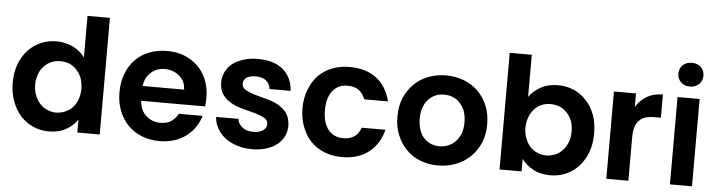

<svg xmlns="http://www.w3.org/2000/svg" viewBox="-48 -992 4533 1214"><g transform="rotate(5 2219.0 -384.5)"><path d="M33.2 -278.8Q33.2 -343.8 53.2 -397Q72.8 -448.7 106.9 -485.8Q141.1 -522.9 188 -543Q234.9 -563 287.1 -563Q340.8 -563 391.1 -540Q439 -516.1 467.8 -477.1V-740.2H609.9V0H467.8V-82Q440.9 -42.5 397.9 -18.1Q352.1 8.8 286.1 8.8Q232.4 8.8 187 -12.2Q142.6 -31.2 106.9 -69.8Q74.2 -105.5 53.2 -161.1Q33.2 -214.4 33.2 -278.8ZM175.8 -278.8Q175.8 -240.2 189 -209Q199.7 -180.7 221.2 -157.2Q242.2 -134.8 268.1 -125Q295.9 -113.8 321.8 -113.8Q348.1 -113.8 377.9 -125Q404.8 -135.7 424.8 -155.8Q446.3 -178.7 457 -208Q469.2 -239.3 469.2 -276.9Q469.2 -314.5 457 -347.2Q446.3 -375 424.8 -397.9Q402.3 -420.4 377.9 -430.2Q352.1 -439.9 321.8 -439.9Q292.5 -439.9 268.1 -430.2Q243.2 -420.9 221.2 -398.9Q200.2 -377.9 189 -349.1Q175.8 -317.4 175.8 -278.8Z M984.9 -448.2Q933.6 -448.2 897.9 -417Q860.4 -384.3 853.5 -329.1H1116.7Q1115.2 -357.4 1106 -377.9Q1097.2 -397 1076.7 -416Q1057.1 -431.6 1035.6 -439.9Q1008.3 -448.2 984.9 -448.2ZM710.9 -276.9Q710.9 -343.8 731.9 -396Q752 -449.2 788.6 -485.8Q824.2 -522.9 876 -543Q927.7 -563 988.8 -563Q1050.8 -563 1098.6 -543.9Q1147 -524.9 1185.5 -487.8Q1222.2 -451.2 1241.7 -401.9Q1261.7 -350.1 1261.7 -289.1Q1261.7 -271 1260.7 -262.2L1257.8 -234.9H852.5Q856.9 -174.3 895.5 -140.1Q933.1 -106.9 985.8 -106.9Q1030.8 -106.9 1056.6 -127Q1085.4 -148.9 1096.7 -173.8H1247.6Q1236.8 -135.3 1214.8 -103Q1193.8 -71.3 1158.7 -43.9Q1125 -18.1 1082.5 -4.9Q1037.6 8.8 988.8 8.8Q929.7 8.8 877.9 -11.2Q827.6 -30.8 789.6 -68.8Q753.9 -104.5 731.9 -159.2Q710.9 -211.4 710.9 -276.9Z M1793.5 -158.2Q1793.5 -123 1778.3 -91.8Q1764.6 -62.5 1735.4 -39.1Q1705.6 -15.1 1666.5 -3.9Q1627.9 8.8 1575.2 8.8Q1523.9 8.8 1480.5 -5.9Q1435.5 -19.5 1404.3 -44.9Q1372.6 -69.3 1354.5 -103Q1335 -135.7 1333.5 -174.8H1474.6Q1479 -142.6 1505.4 -122.1Q1532.2 -101.1 1574.2 -101.1Q1615.7 -101.1 1638.7 -118.2Q1659.7 -134.8 1659.7 -158.2Q1659.7 -182.1 1636.2 -195.8Q1614.3 -208.5 1578.6 -219.2L1503.4 -238.8Q1459.5 -250 1427.2 -267.1Q1391.1 -286.6 1369.6 -315.9Q1346.2 -346.7 1346.2 -397Q1346.2 -429.2 1361.3 -461.9Q1376.5 -493.2 1404.3 -515.1Q1429.7 -535.6 1473.6 -549.8Q1514.2 -563 1565.4 -563Q1668 -563 1725.6 -514.2Q1782.7 -464.4 1788.6 -379.9H1654.3Q1651.4 -412.6 1627.4 -432.1Q1603 -452.1 1561.5 -452.1Q1523.9 -452.1 1502.4 -438Q1482.4 -423.3 1482.4 -398.9Q1482.4 -374 1505.4 -360.8Q1529.8 -346.7 1562.5 -336.9Q1591.3 -328.1 1636.2 -316.9Q1680.2 -305.7 1711.4 -289.1Q1746.6 -269 1769.5 -240.2Q1792 -209 1793.5 -158.2Z M1872.6 -276.9Q1872.6 -342.8 1893.6 -395Q1913.6 -448.7 1949.2 -485.8Q1985.4 -523.4 2036.1 -543Q2086.4 -563 2146.5 -563Q2251.5 -563 2318.4 -512.2Q2384.8 -460.4 2407.2 -367.2H2256.3Q2244.6 -401.4 2217.3 -422.9Q2190.4 -443.8 2145.5 -443.8Q2084.5 -443.8 2050.3 -400.9Q2015.1 -356.9 2015.1 -276.9Q2015.1 -196.3 2050.3 -153.8Q2084.5 -110.8 2145.5 -110.8Q2230.5 -110.8 2256.3 -187H2407.2Q2384.3 -96.7 2318.4 -43.9Q2251 8.8 2146.5 8.8Q2086.4 8.8 2036.1 -11.2Q1985.8 -30.8 1949.2 -68.8Q1913.6 -106 1893.6 -159.2Q1872.6 -211.4 1872.6 -276.9Z M3044.9 -276.9Q3044.9 -210.4 3022.9 -159.2Q3000.5 -106.9 2960.9 -68.8Q2921.4 -30.8 2869.1 -11.2Q2815.9 8.8 2755.9 8.8Q2696.8 8.8 2645 -11.2Q2595.2 -29.8 2556.2 -68.8Q2518.1 -106.9 2497.1 -159.2Q2475.1 -210.4 2475.1 -276.9Q2475.1 -344.7 2497.1 -396Q2520 -449.2 2558.1 -485.8Q2595.7 -523.4 2647.9 -543Q2701.2 -563 2759.8 -563Q2818.8 -563 2872.1 -543Q2923.8 -523.4 2962.9 -485.8Q3000.5 -448.2 3022.9 -396Q3044.9 -344.7 3044.9 -276.9ZM2616.7 -276.9Q2616.7 -239.7 2627.9 -205.1Q2638.2 -173.3 2657.7 -153.8Q2676.8 -133.3 2702.1 -123Q2728 -112.8 2755.9 -112.8Q2784.7 -112.8 2810.1 -123Q2837.4 -134.3 2856 -153.8Q2876 -173.8 2889.2 -205.1Q2900.9 -236.3 2900.9 -276.9Q2900.9 -318.4 2889.2 -350.1Q2878.4 -377.9 2856.9 -400.9Q2836.4 -421.4 2812 -431.2Q2787.6 -440.9 2757.8 -440.9Q2729.5 -440.9 2705.1 -431.2Q2680.7 -421.4 2660.2 -400.9Q2638.2 -377.4 2628.9 -350.1Q2616.7 -317.4 2616.7 -276.9Z M3287.6 -473.1Q3313.5 -510.7 3360.8 -537.1Q3407.2 -563 3470.7 -563Q3523.9 -563 3570.8 -543Q3615.2 -523.9 3650.4 -485.8Q3685.5 -447.8 3704.6 -397Q3723.6 -346.2 3723.6 -278.8Q3723.6 -211.9 3704.6 -161.1Q3684.1 -106.4 3650.4 -69.8Q3614.7 -30.8 3570.8 -12.2Q3525.4 8.8 3470.7 8.8Q3404.3 8.8 3359.4 -17.1Q3314 -42.5 3287.6 -79.1V0H3147.5V-740.2H3287.6ZM3300.8 -208Q3312 -177.7 3332.5 -155.8Q3351.1 -135.7 3379.4 -125Q3407.2 -113.8 3433.6 -113.8Q3459 -113.8 3488.8 -125Q3514.6 -134.8 3535.6 -157.2Q3556.6 -179.7 3568.8 -209Q3580.6 -240.2 3580.6 -278.8Q3580.6 -317.4 3568.8 -349.1Q3555.7 -378.9 3535.6 -398.9Q3513.7 -420.9 3488.8 -430.2Q3462.9 -439.9 3433.6 -439.9Q3403.8 -439.9 3379.4 -430.2Q3353.5 -420.4 3332.5 -397.9Q3312 -376 3300.8 -347.2Q3287.6 -315.4 3287.6 -276.9Q3287.6 -238.3 3300.8 -208Z M3825.2 -554.2H3965.3V-467.8Q3991.2 -511.7 4034.2 -537.1Q4076.2 -562 4135.3 -562V-415H4098.1Q4067.9 -415 4043.5 -409.2Q4016.6 -401.4 4001.5 -386.2Q3982.4 -368.7 3974.1 -342.8Q3965.3 -315.4 3965.3 -275.9V0H3825.2Z M4369.1 0H4229V-554.2H4369.1ZM4221.2 -703.1Q4221.2 -734.9 4243.2 -756.8Q4265.6 -777.8 4300.3 -777.8Q4335.9 -777.8 4358.4 -756.8Q4380.4 -734.9 4380.4 -703.1Q4380.4 -670.9 4358.4 -648.9Q4336.4 -627 4300.3 -627Q4265.1 -627 4243.2 -648.9Q4221.2 -670.9 4221.2 -703.1Z"/></g></svg>

Font: PoppinsZ SemiBold
Style: Regular
Weight: 600
Designer: Ninad Kale (Devanagari), Jonny Pinhorn (Latin)
Foundry: Indian Type Foundry
Version: Version 3.002;FEAKit 1.0